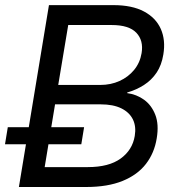

<svg xmlns="http://www.w3.org/2000/svg" viewBox="-40 -748 706 768"><path d="M35.6 0 155.8 -727.5H413.6Q488.3 -727.5 535.9 -702.1Q583.5 -676.8 603.3 -632.1Q623 -587.4 613.3 -529.8Q606.4 -487.3 586.4 -457.5Q566.4 -427.7 536.1 -408.2Q505.9 -388.7 468.8 -377.9V-375.5Q506.3 -370.6 536.4 -348.9Q566.4 -327.1 581.3 -288.6Q596.2 -250 586.9 -194.8Q577.6 -136.2 543.9 -92.5Q510.3 -48.8 450.7 -24.4Q391.1 0 304.7 0ZM138.7 -79.6H311.5Q395.5 -79.6 442.6 -113.8Q489.7 -147.9 499 -204.1Q505.4 -242.2 491.5 -270.5Q477.5 -298.8 445.1 -314.7Q412.6 -330.6 362.8 -330.6H180.2ZM192.9 -408.2H360.8Q403.3 -408.2 438.2 -424.1Q473.1 -439.9 496.6 -468.5Q520 -497.1 526.4 -535.6Q534.7 -585.9 505.4 -616.9Q476.1 -647.9 406.7 -647.9H232.9ZM-20 -170.9 -8.8 -239.3H296.4L285.2 -170.9Z"/></svg>

Font: Inter 24pt
Style: Italic
Weight: 400
Italic angle: -9.3988°
Designer: Rasmus Andersson
Foundry: rsms
Version: Version 4.001;git-66647c0bb